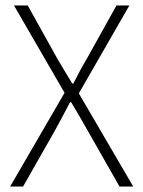

<svg xmlns="http://www.w3.org/2000/svg" viewBox="-20 -679 522 699"><path d="M17 0 215 -341 31 -659H81L189 -465Q203 -442 214.5 -422Q226 -402 243 -375H247Q261 -402 271.5 -422Q282 -442 296 -465L404 -659H451L267 -339L465 0H415L300 -202Q286 -227 271.5 -252Q257 -277 239 -307H235Q219 -277 206 -252Q193 -227 179 -202L64 0Z"/></svg>

Font: Giro Light
Style: Regular
Weight: 300
Designer: Paul D. Hunt
Foundry: Adobe Systems Incorporated
Version: Version 1.000;PS 1.0;hotconv 1.0.88;makeotf.lib2.5.647800